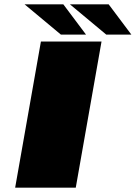

<svg xmlns="http://www.w3.org/2000/svg" viewBox="-20 -867 627 887"><path d="M50 0H330L449 -675H169ZM471 -707H587L482 -847H303ZM261.5 -707H377.5L272.5 -847H93.5Z"/></svg>

Font: Anybody ExtraExpanded Black
Style: Italic
Weight: 900
Width: 8
Italic angle: -10°
Version: Version 1.113;gftools[0.9.25]